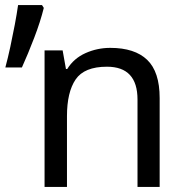

<svg xmlns="http://www.w3.org/2000/svg" viewBox="-20 -734 728 754"><path d="M413 -546Q509 -546 558 -499Q607 -452 607 -349V0H520V-343Q520 -472 400 -472Q311 -472 277 -422Q243 -372 243 -278V0H155V-536H226L239 -463H244Q270 -505 316 -525.5Q362 -546 413 -546ZM145 -714 152 -703Q139 -650 114.5 -586Q90 -522 66 -469H1Q11 -506 20.5 -550Q30 -594 38 -636.5Q46 -679 51 -714Z"/></svg>

Font: Apis
Style: Regular
Weight: 400
Designer: Monotype Design Team
Foundry: Monotype Imaging Inc.
Version: Version 2.000; build 0001